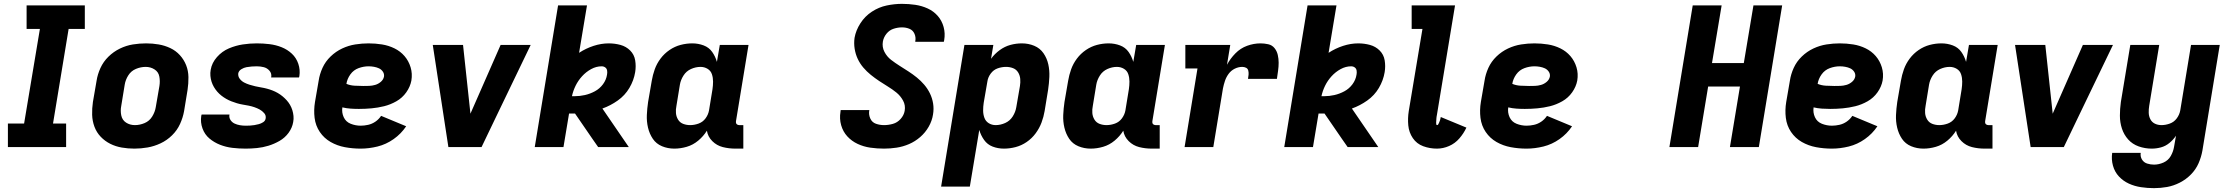

<svg xmlns="http://www.w3.org/2000/svg" viewBox="-20 -763 11560 996"><path d="M21 0H323V-122H255L336 -613H420V-735H118V-613H187L105 -122H21Z M677 8Q711 8 745.5 2Q780 -4 813 -19.5Q846 -35 872.5 -61Q899 -87 914 -120Q929 -153 935 -187L953 -297Q958 -330 957.5 -363Q957 -396 945.5 -425Q934 -454 913 -477Q892 -500 863.5 -513.5Q835 -527 803 -532.5Q771 -538 738 -538Q704 -538 669.5 -532.5Q635 -527 602 -511Q569 -495 542.5 -469Q516 -443 501 -410Q486 -377 481 -344L462 -234Q457 -200 458 -167.5Q459 -135 470 -105.5Q481 -76 502.5 -53.5Q524 -31 552 -17Q580 -3 612 2.5Q644 8 677 8ZM680 -114Q654 -114 634 -127Q614 -140 609 -164.5Q604 -189 609 -214L627 -324Q631 -349 645.5 -372Q660 -395 685 -405.5Q710 -416 736 -416Q761 -416 781.5 -403Q802 -390 806.5 -366Q811 -342 807 -317L788 -207Q784 -182 769.5 -158.5Q755 -135 730 -124.5Q705 -114 680 -114Z M1254 8Q1283 8 1313 5Q1343 2 1372.5 -7Q1402 -16 1430 -32Q1458 -48 1477 -74Q1496 -100 1501 -130Q1504 -146 1502.5 -161.5Q1501 -177 1496.5 -191.5Q1492 -206 1484.5 -219Q1477 -232 1467 -243Q1457 -254 1445.5 -263.5Q1434 -273 1421 -280.5Q1408 -288 1394 -293.5Q1380 -299 1365 -303Q1350 -307 1334.5 -309.5Q1319 -312 1304 -315.5Q1289 -319 1274.5 -323.5Q1260 -328 1246.5 -335Q1233 -342 1223.5 -354.5Q1214 -367 1216 -383Q1219 -396 1232 -404Q1245 -412 1258.5 -414.5Q1272 -417 1285.5 -418Q1299 -419 1312 -419Q1331 -419 1348.5 -414.5Q1366 -410 1378 -396Q1390 -382 1387 -363Q1387 -362 1386 -361H1531Q1532 -364 1533 -368Q1538 -401 1527.5 -432Q1517 -463 1494 -484.5Q1471 -506 1441 -518Q1411 -530 1378 -534Q1345 -538 1312 -538Q1276 -538 1239.5 -532.5Q1203 -527 1167.5 -512Q1132 -497 1105.5 -467Q1079 -437 1073 -401Q1070 -385 1071.5 -369Q1073 -353 1077.5 -339Q1082 -325 1089.5 -312Q1097 -299 1107 -287.5Q1117 -276 1128.5 -267Q1140 -258 1153 -250.5Q1166 -243 1180 -237.5Q1194 -232 1209 -227.5Q1224 -223 1239 -220.5Q1254 -218 1269.5 -215Q1285 -212 1299.5 -207Q1314 -202 1327 -195Q1340 -188 1350.5 -176Q1361 -164 1358 -148Q1356 -136 1345 -129Q1334 -122 1322.5 -119Q1311 -116 1299.5 -114Q1288 -112 1276.5 -111.5Q1265 -111 1254 -111Q1239 -111 1224.5 -113.5Q1210 -116 1197 -122Q1184 -128 1176 -140Q1168 -152 1170 -167L1171 -169H1026Q1025 -166 1024 -162Q1019 -128 1030.5 -96.5Q1042 -65 1066.5 -44.5Q1091 -24 1121.5 -12Q1152 0 1185.5 4Q1219 8 1254 8Z M1851 8Q1894 8 1938.5 -3Q1983 -14 2022 -41.5Q2061 -69 2087 -108L1957 -162Q1945 -144 1927.5 -132Q1910 -120 1890 -115.5Q1870 -111 1851 -111Q1824 -111 1799 -121Q1774 -131 1763 -155Q1752 -179 1756 -206Q1777 -201 1798.5 -199.5Q1820 -198 1842 -198Q1875 -198 1907.5 -201Q1940 -204 1972.5 -212Q2005 -220 2036 -237.5Q2067 -255 2087.5 -284Q2108 -313 2114 -345Q2120 -381 2110 -414Q2100 -447 2078.5 -472Q2057 -497 2026.5 -512Q1996 -527 1961.5 -532.5Q1927 -538 1892 -538Q1858 -538 1823 -532.5Q1788 -527 1755 -511.5Q1722 -496 1695 -470Q1668 -444 1653 -411Q1638 -378 1633 -344L1614 -234Q1607 -192 1612 -151.5Q1617 -111 1639 -78.5Q1661 -46 1695 -26.5Q1729 -7 1769 0.5Q1809 8 1851 8ZM1864 -317Q1841 -317 1818.5 -318.5Q1796 -320 1777 -328Q1781 -354 1797.5 -377Q1814 -400 1840 -409.5Q1866 -419 1892 -419Q1906 -419 1920 -416.5Q1934 -414 1946 -408.5Q1958 -403 1966 -391.5Q1974 -380 1972 -366Q1969 -350 1955.5 -338.5Q1942 -327 1926 -322.5Q1910 -318 1894.5 -317.5Q1879 -317 1864 -317Z M2306 0H2478L2563 -177L2733 -530H2577L2422 -177Q2421 -175 2420 -173Q2420 -175 2420 -177L2382 -530H2225Z M2754 0H2903L2932 -174Q2944 -174 2955 -174H2963L3053 -43L3083 0H3242L3105 -200Q3147 -215 3184.5 -241.5Q3222 -268 3245 -307Q3268 -346 3275 -389Q3280 -420 3275 -450Q3270 -480 3249 -501Q3228 -522 3198.5 -530Q3169 -538 3138 -538Q3099 -538 3059 -525Q3019 -512 2984 -489L3025 -735H2875ZM2962 -264Q2955 -264 2947 -264Q2953 -292 2966 -318.5Q2979 -345 2999.5 -367.5Q3020 -390 3046.5 -404.5Q3073 -419 3101 -419Q3112 -419 3120 -413Q3128 -407 3129.5 -396.5Q3131 -386 3129 -376Q3125 -349 3108 -326Q3091 -303 3066 -289.5Q3041 -276 3014.5 -270Q2988 -264 2962 -264Z M3478 8Q3510 8 3542.5 -1.5Q3575 -11 3602 -33.5Q3629 -56 3647 -85Q3652 -54 3675 -31Q3698 -8 3729.5 0Q3761 8 3795 8H3836V-114H3815Q3810 -114 3805 -116.5Q3800 -119 3798.5 -124Q3797 -129 3798 -135L3863 -530H3714L3699 -442Q3691 -470 3674.5 -493.5Q3658 -517 3630 -527.5Q3602 -538 3571 -538Q3541 -538 3510.5 -530Q3480 -522 3453 -503.5Q3426 -485 3406.5 -459Q3387 -433 3376.5 -403.5Q3366 -374 3361 -344L3342 -234Q3337 -200 3335.5 -166.5Q3334 -133 3341.5 -101Q3349 -69 3366.5 -43Q3384 -17 3414 -4.5Q3444 8 3478 8ZM3560 -114Q3541 -114 3524 -120.5Q3507 -127 3497.5 -142.5Q3488 -158 3486.5 -176.5Q3485 -195 3489 -214L3507 -324Q3511 -348 3525.5 -371Q3540 -394 3564.5 -405Q3589 -416 3614 -416Q3634 -416 3650.5 -406Q3667 -396 3673 -378Q3679 -360 3679 -340Q3679 -320 3676 -300L3658 -190Q3654 -168 3640 -149Q3626 -130 3604 -122Q3582 -114 3560 -114Z M4566 8Q4598 8 4631 3Q4664 -2 4695.5 -15.5Q4727 -29 4753.5 -52Q4780 -75 4797.5 -105.5Q4815 -136 4820 -169Q4825 -198 4820.5 -226Q4816 -254 4804 -278.5Q4792 -303 4774.5 -323.5Q4757 -344 4736 -361Q4715 -378 4692.5 -392.5Q4670 -407 4647 -421.5Q4624 -436 4602.5 -452.5Q4581 -469 4568 -494Q4555 -519 4560 -548Q4564 -570 4579 -588.5Q4594 -607 4616 -614Q4638 -621 4659 -621Q4680 -621 4698 -613.5Q4716 -606 4724 -587.5Q4732 -569 4728 -549V-546H4876Q4877 -551 4878 -555Q4884 -590 4875 -623Q4866 -656 4844.5 -680.5Q4823 -705 4792.5 -719Q4762 -733 4728 -738Q4694 -743 4659 -743Q4620 -743 4579.5 -734.5Q4539 -726 4503 -702.5Q4467 -679 4443.5 -642.5Q4420 -606 4413 -567Q4409 -538 4413.5 -510Q4418 -482 4429.5 -457.5Q4441 -433 4458.5 -412.5Q4476 -392 4497 -375Q4518 -358 4540.5 -343Q4563 -328 4586 -314Q4609 -300 4630 -283Q4651 -266 4664.5 -241.5Q4678 -217 4673 -188Q4669 -165 4652 -146Q4635 -127 4612 -120.5Q4589 -114 4566 -114Q4544 -114 4524 -121Q4504 -128 4495 -147.5Q4486 -167 4489 -188L4490 -192H4341Q4340 -187 4340 -183Q4334 -147 4343.5 -113.5Q4353 -80 4375.5 -55.5Q4398 -31 4429 -16.5Q4460 -2 4495 3Q4530 8 4566 8Z M4862 205H5011L5060 -89Q5068 -61 5085 -37Q5102 -13 5129.5 -2.5Q5157 8 5188 8Q5218 8 5248.5 0Q5279 -8 5306 -26.5Q5333 -45 5352.5 -71.5Q5372 -98 5383 -127.5Q5394 -157 5399 -187L5417 -297Q5422 -330 5423.5 -364Q5425 -398 5418 -429.5Q5411 -461 5393 -487Q5375 -513 5345 -525.5Q5315 -538 5281 -538Q5251 -538 5221.5 -530Q5192 -522 5166 -503Q5140 -484 5121 -458L5133 -530H4983ZM5145 -114Q5125 -114 5109 -124Q5093 -134 5086.5 -152Q5080 -170 5080 -190Q5080 -210 5083 -230L5102 -340Q5105 -362 5119.5 -381.5Q5134 -401 5155.5 -408.5Q5177 -416 5199 -416Q5218 -416 5235 -409.5Q5252 -403 5261.5 -387.5Q5271 -372 5272.5 -353.5Q5274 -335 5271 -317L5252 -207Q5248 -182 5233.5 -159Q5219 -136 5194.5 -125Q5170 -114 5145 -114Z M5638 8Q5670 8 5702.5 -1.5Q5735 -11 5762 -33.5Q5789 -56 5807 -85Q5812 -54 5835 -31Q5858 -8 5889.5 0Q5921 8 5955 8H5996V-114H5975Q5970 -114 5965 -116.5Q5960 -119 5958.5 -124Q5957 -129 5958 -135L6023 -530H5874L5859 -442Q5851 -470 5834.5 -493.5Q5818 -517 5790 -527.5Q5762 -538 5731 -538Q5701 -538 5670.5 -530Q5640 -522 5613 -503.5Q5586 -485 5566.5 -459Q5547 -433 5536.5 -403.5Q5526 -374 5521 -344L5502 -234Q5497 -200 5495.5 -166.5Q5494 -133 5501.5 -101Q5509 -69 5526.5 -43Q5544 -17 5574 -4.5Q5604 8 5638 8ZM5720 -114Q5701 -114 5684 -120.5Q5667 -127 5657.5 -142.5Q5648 -158 5646.5 -176.5Q5645 -195 5649 -214L5667 -324Q5671 -348 5685.5 -371Q5700 -394 5724.5 -405Q5749 -416 5774 -416Q5794 -416 5810.5 -406Q5827 -396 5833 -378Q5839 -360 5839 -340Q5839 -320 5836 -300L5818 -190Q5814 -168 5800 -149Q5786 -130 5764 -122Q5742 -114 5720 -114Z M6125 0H6274L6324 -304Q6328 -324 6334.5 -343.5Q6341 -363 6353.5 -380Q6366 -397 6385 -406.5Q6404 -416 6424 -416Q6435 -416 6444 -411.5Q6453 -407 6455.5 -396.5Q6458 -386 6457 -375.5Q6456 -365 6454 -354H6604Q6607 -375 6610 -396Q6613 -417 6613 -437.5Q6613 -458 6608.5 -478Q6604 -498 6591.5 -513.5Q6579 -529 6559 -533.5Q6539 -538 6519 -538Q6484 -538 6449.5 -525.5Q6415 -513 6388.5 -486Q6362 -459 6345 -427L6362 -530H6129V-408H6192Z M6642 0H6791L6820 -174Q6832 -174 6843 -174H6851L6941 -43L6971 0H7130L6993 -200Q7035 -215 7072.5 -241.5Q7110 -268 7133 -307Q7156 -346 7163 -389Q7168 -420 7163 -450Q7158 -480 7137 -501Q7116 -522 7086.5 -530Q7057 -538 7026 -538Q6987 -538 6947 -525Q6907 -512 6872 -489L6913 -735H6763ZM6850 -264Q6843 -264 6835 -264Q6841 -292 6854 -318.5Q6867 -345 6887.5 -367.5Q6908 -390 6934.5 -404.5Q6961 -419 6989 -419Q7000 -419 7008 -413Q7016 -407 7017.5 -396.5Q7019 -386 7017 -376Q7013 -349 6996 -326Q6979 -303 6954 -289.5Q6929 -276 6902.5 -270Q6876 -264 6850 -264Z M7434 8Q7466 8 7497 -5.5Q7528 -19 7550.5 -45Q7573 -71 7587 -101L7454 -156Q7453 -151 7452 -146.5Q7451 -142 7449.5 -137.5Q7448 -133 7446 -128.5Q7444 -124 7441.5 -119Q7439 -114 7435 -114Q7431 -114 7430.5 -119Q7430 -124 7430 -127.5Q7430 -131 7430.5 -135Q7431 -139 7431 -143Q7431 -147 7431.5 -151Q7432 -155 7432.5 -159Q7433 -163 7434 -167L7528 -735H7303V-613H7359L7288 -187Q7282 -149 7285.5 -112.5Q7289 -76 7309 -46.5Q7329 -17 7363 -4.5Q7397 8 7434 8Z M7899 8Q7942 8 7986.5 -3Q8031 -14 8070 -41.5Q8109 -69 8135 -108L8005 -162Q7993 -144 7975.5 -132Q7958 -120 7938 -115.5Q7918 -111 7899 -111Q7872 -111 7847 -121Q7822 -131 7811 -155Q7800 -179 7804 -206Q7825 -201 7846.5 -199.5Q7868 -198 7890 -198Q7923 -198 7955.5 -201Q7988 -204 8020.5 -212Q8053 -220 8084 -237.5Q8115 -255 8135.5 -284Q8156 -313 8162 -345Q8168 -381 8158 -414Q8148 -447 8126.5 -472Q8105 -497 8074.5 -512Q8044 -527 8009.5 -532.5Q7975 -538 7940 -538Q7906 -538 7871 -532.5Q7836 -527 7803 -511.5Q7770 -496 7743 -470Q7716 -444 7701 -411Q7686 -378 7681 -344L7662 -234Q7655 -192 7660 -151.5Q7665 -111 7687 -78.5Q7709 -46 7743 -26.5Q7777 -7 7817 0.5Q7857 8 7899 8ZM7912 -317Q7889 -317 7866.5 -318.5Q7844 -320 7825 -328Q7829 -354 7845.5 -377Q7862 -400 7888 -409.5Q7914 -419 7940 -419Q7954 -419 7968 -416.5Q7982 -414 7994 -408.5Q8006 -403 8014 -391.5Q8022 -380 8020 -366Q8017 -350 8003.5 -338.5Q7990 -327 7974 -322.5Q7958 -318 7942.5 -317.5Q7927 -317 7912 -317Z M8640 0H8789L8841 -314H9006L8954 0H9104L9225 -735H9076L9026 -436H8861L8911 -735H8761Z M9483 8Q9526 8 9570.5 -3Q9615 -14 9654 -41.5Q9693 -69 9719 -108L9589 -162Q9577 -144 9559.5 -132Q9542 -120 9522 -115.5Q9502 -111 9483 -111Q9456 -111 9431 -121Q9406 -131 9395 -155Q9384 -179 9388 -206Q9409 -201 9430.5 -199.5Q9452 -198 9474 -198Q9507 -198 9539.5 -201Q9572 -204 9604.5 -212Q9637 -220 9668 -237.5Q9699 -255 9719.5 -284Q9740 -313 9746 -345Q9752 -381 9742 -414Q9732 -447 9710.5 -472Q9689 -497 9658.5 -512Q9628 -527 9593.5 -532.5Q9559 -538 9524 -538Q9490 -538 9455 -532.5Q9420 -527 9387 -511.5Q9354 -496 9327 -470Q9300 -444 9285 -411Q9270 -378 9265 -344L9246 -234Q9239 -192 9244 -151.5Q9249 -111 9271 -78.5Q9293 -46 9327 -26.5Q9361 -7 9401 0.5Q9441 8 9483 8ZM9496 -317Q9473 -317 9450.5 -318.5Q9428 -320 9409 -328Q9413 -354 9429.5 -377Q9446 -400 9472 -409.5Q9498 -419 9524 -419Q9538 -419 9552 -416.5Q9566 -414 9578 -408.5Q9590 -403 9598 -391.5Q9606 -380 9604 -366Q9601 -350 9587.5 -338.5Q9574 -327 9558 -322.5Q9542 -318 9526.5 -317.5Q9511 -317 9496 -317Z M9958 8Q9990 8 10022.5 -1.5Q10055 -11 10082 -33.5Q10109 -56 10127 -85Q10132 -54 10155 -31Q10178 -8 10209.5 0Q10241 8 10275 8H10316V-114H10295Q10290 -114 10285 -116.5Q10280 -119 10278.5 -124Q10277 -129 10278 -135L10343 -530H10194L10179 -442Q10171 -470 10154.5 -493.5Q10138 -517 10110 -527.5Q10082 -538 10051 -538Q10021 -538 9990.5 -530Q9960 -522 9933 -503.5Q9906 -485 9886.5 -459Q9867 -433 9856.5 -403.5Q9846 -374 9841 -344L9822 -234Q9817 -200 9815.5 -166.5Q9814 -133 9821.5 -101Q9829 -69 9846.5 -43Q9864 -17 9894 -4.5Q9924 8 9958 8ZM10040 -114Q10021 -114 10004 -120.5Q9987 -127 9977.5 -142.5Q9968 -158 9966.5 -176.5Q9965 -195 9969 -214L9987 -324Q9991 -348 10005.5 -371Q10020 -394 10044.5 -405Q10069 -416 10094 -416Q10114 -416 10130.5 -406Q10147 -396 10153 -378Q10159 -360 10159 -340Q10159 -320 10156 -300L10138 -190Q10134 -168 10120 -149Q10106 -130 10084 -122Q10062 -114 10040 -114Z M10514 0H10686L10771 -177L10941 -530H10785L10630 -177Q10629 -175 10628 -173Q10628 -175 10628 -177L10590 -530H10433Z M11154 213Q11188 213 11221.5 207Q11255 201 11287.5 184.5Q11320 168 11345.5 142Q11371 116 11385 84Q11399 52 11405 18L11495 -530H11346L11290 -190Q11286 -168 11272 -149Q11258 -130 11236 -122Q11214 -114 11193 -114Q11174 -114 11158.5 -121.5Q11143 -129 11135 -144.5Q11127 -160 11126.5 -178Q11126 -196 11129 -214L11181 -530H11031L10982 -234Q10977 -198 10977 -163Q10977 -128 10987.5 -96Q10998 -64 11020 -39.5Q11042 -15 11074.5 -3.5Q11107 8 11142 8Q11166 8 11190 1.5Q11214 -5 11234 -21.5Q11254 -38 11268 -59L11258 -2Q11254 23 11241 46Q11228 69 11203.5 80Q11179 91 11154 91Q11136 91 11118.5 85.5Q11101 80 11091.5 64.5Q11082 49 11085 30H10937Q10932 64 10941 96.5Q10950 129 10972 152.5Q10994 176 11023.5 189.5Q11053 203 11086.5 208Q11120 213 11154 213Z"/></svg>

Font: Iosevka Sparkle Heavy
Style: Italic
Weight: 900
Italic angle: -9°
Designer: Belleve Invis
Foundry: Belleve Invis
Version: Version 4.5.0; ttfautohint (v1.8.3)